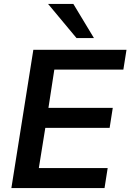

<svg xmlns="http://www.w3.org/2000/svg" viewBox="-20 -959 665 979"><path d="M38 0 150 -705H625L609 -604H257L227 -409H555L539 -307H211L178 -102H529L513 0ZM370 -765 225 -939H354L459 -765Z"/></svg>

Font: Mulish ExtraLight
Style: Italic
Weight: 200
Italic angle: -9°
Designer: Vernon Adams
Foundry: Vernon Adams
Version: Version 3.603